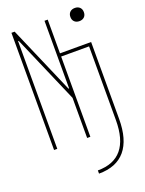

<svg xmlns="http://www.w3.org/2000/svg" viewBox="-175 -822 849 1124"><g transform="rotate(-20 250.0 -260.0)"><path d="M240 200Q340 200 390 139.5Q440 79 440 -41V-500H266V0H246V-250L64 -671H60V0H40V-730H60L242 -309H246V-730H266V-520H460V-41Q460 88 404.5 154Q349 220 240 220ZM438 -658Q419 -658 407.5 -669Q396 -680 396 -699Q396 -718 407.5 -729Q419 -740 438 -740Q457 -740 468.5 -729Q480 -718 480 -699Q480 -680 468.5 -669Q457 -658 438 -658Z"/></g></svg>

Font: M PLUS Code Latin Thin
Style: Regular
Weight: 250
Designer: Coji Morishita
Foundry: UNDERFOREST DESIGN
Version: Version 1.002; ttfautohint (v1.8.3)